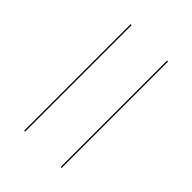

<svg xmlns="http://www.w3.org/2000/svg" viewBox="-1 -666 561 561"><g transform="rotate(-45 280.0 -385.0)"><path d="M60 -458.5V-462.5H500V-458.5ZM60 -308V-312H500V-308Z"/></g></svg>

Font: Bodoni Moda 48pt Medium
Style: Regular
Weight: 500
Designer: Owen Earl
Foundry: indestructible type
Version: Version 2.005